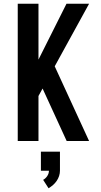

<svg xmlns="http://www.w3.org/2000/svg" viewBox="-20 -755 540 1028"><path d="M75 0V-735H186V-436L336 -735H457L273 -400L457 0H337L208 -281L186 -241V0ZM240 253 211 208Q224 201 233 187.5Q242 174 242 159H199V57H301V159Q301 173 296.5 187Q292 201 283.5 213.5Q275 226 264 235.5Q253 245 240 253Z"/></svg>

Font: Iosevka SS04
Style: Bold
Weight: 700
Monospace: yes
Designer: Belleve Invis
Foundry: Belleve Invis
Version: Version 19.0.0; ttfautohint (v1.8.4)